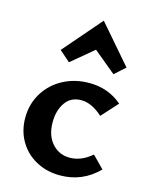

<svg xmlns="http://www.w3.org/2000/svg" viewBox="-110 -785 668 862"><g transform="rotate(15 223.5 -354.0)"><path d="M111 -538 264 -715 417 -538 368 -494 264 -580 161 -494ZM36 -203Q36 -267 67.5 -318.5Q99 -370 153.5 -399Q208 -428 275 -428Q363 -428 427 -373L359 -298Q308 -344 260 -344Q211 -344 185.5 -307Q160 -270 160 -216Q160 -154 192.5 -117.5Q225 -81 275 -81Q328 -81 377 -123L431 -68Q357 7 253 7Q191 7 141.5 -20Q92 -47 64 -95Q36 -143 36 -203Z"/></g></svg>

Font: Ysabeau Infant
Style: Bold
Weight: 700
Designer: Christian Thalmann (Catharsis Fonts)
Version: Version 0.003